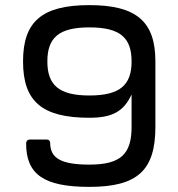

<svg xmlns="http://www.w3.org/2000/svg" viewBox="-20 -725 697 750"><path d="M70 -485C70 -330 143 -265 329 -265C418 -265 463 -289 494 -356V-230C494 -124 453 -82 329 -82C217 -82 176 -108 176 -167C176 -174 171 -180 163 -180H96C88 -180 82 -174 82 -165C82 -44 151 5 329 5C519 5 587 -61 587 -230V-485C587 -640 514 -705 329 -705C143 -705 70 -640 70 -485ZM165 -485C165 -578 210 -618 329 -618C449 -618 494 -578 494 -485C494 -393 449 -352 329 -352C210 -352 165 -393 165 -485Z"/></svg>

Font: Aldone Medium
Style: Regular
Weight: 500
Designer: Pietro Gregorini
Version: Version 1.500;FEAKit 1.0